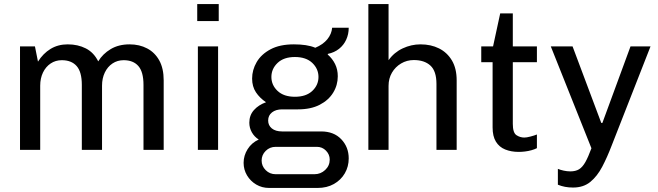

<svg xmlns="http://www.w3.org/2000/svg" viewBox="-20 -740 3249 948"><path d="M78.8 0V-511H152.5L167.5 -435.8Q192.8 -476 229.6 -498.5Q266.5 -521 314.5 -521Q364.5 -521 403.8 -501Q443 -481 465 -437Q487.2 -474 526.5 -497.5Q565.8 -521 619.8 -521Q668.5 -521 706.6 -500.9Q744.8 -480.8 766.5 -441.4Q788.2 -402 788.2 -343.2V0H688.5V-320.8Q688.5 -385 663.2 -413.9Q638 -442.8 590.5 -442.8Q559.5 -442.8 535.4 -426.6Q511.2 -410.5 497.5 -381.9Q483.8 -353.2 483.8 -317V0H384V-320.8Q384 -385 358.4 -413.9Q332.8 -442.8 285.2 -442.8Q254.2 -442.8 230.1 -426.6Q206 -410.5 192.2 -381.9Q178.5 -353.2 178.5 -317V0Z M957 0V-511H1056.8V0ZM953.8 -636V-720H1060V-636Z M1308.8 188Q1273.5 188 1245 171.1Q1216.5 154.2 1199.6 125.9Q1182.8 97.5 1182.8 64Q1182.8 28 1202.8 -3.8Q1222.8 -35.5 1257.5 -51Q1235.5 -65 1223.2 -87.1Q1211 -109.2 1211 -134.2Q1211 -171 1233.8 -196.5Q1256.5 -222 1293.5 -235.2Q1262.5 -256 1243.6 -284.4Q1224.8 -312.8 1224.8 -352Q1224.8 -394.8 1247.4 -433.5Q1270 -472.2 1315.8 -496.6Q1361.5 -521 1431 -521Q1462.8 -521 1489.5 -517Q1516.2 -513 1536.8 -504.2Q1575 -520.2 1596.1 -546Q1617.2 -571.8 1620 -603H1701.8Q1701.8 -571.2 1689.4 -544.1Q1677 -517 1653.9 -498.8Q1630.8 -480.5 1599 -474L1598 -470.8Q1621 -451 1634.4 -424Q1647.8 -397 1647.8 -363.5Q1647.8 -319.5 1625 -282.4Q1602.2 -245.2 1558.5 -222.6Q1514.8 -200 1451.2 -200H1373Q1342 -200 1323 -185.1Q1304 -170.2 1304 -145Q1304 -120.8 1322.2 -105.9Q1340.5 -91 1373 -91H1565.8Q1628.5 -91 1665.1 -52.4Q1701.8 -13.8 1701.8 42.2Q1701.8 82.5 1682.5 115.8Q1663.2 149 1628.6 168.5Q1594 188 1548.2 188ZM1341.2 120.2H1532.5Q1563.2 120.2 1585.6 99.2Q1608 78.2 1608 48Q1608 22.8 1589.6 3.9Q1571.2 -15 1544.5 -15H1341.2Q1312 -15 1291.9 5Q1271.8 25 1271.8 52.8Q1271.8 80 1291.9 100.1Q1312 120.2 1341.2 120.2ZM1436.2 -262.2Q1491.2 -262.2 1521.9 -291Q1552.5 -319.8 1552.5 -360Q1552.5 -400.2 1521.9 -429.4Q1491.2 -458.5 1436.2 -458.5Q1381.2 -458.5 1350.6 -429.4Q1320 -400.2 1320 -360Q1320 -319.8 1350.6 -291Q1381.2 -262.2 1436.2 -262.2Z M1798.8 0V-720H1898.5V-442.8Q1926 -481.5 1968.4 -501.2Q2010.8 -521 2056.2 -521Q2107.8 -521 2147.9 -500.9Q2188 -480.8 2211.4 -441.4Q2234.8 -402 2234.8 -343.2V0H2135V-325.5Q2135 -389 2105.2 -416.2Q2075.5 -443.5 2023.2 -443.5Q1988.8 -443.5 1960.4 -426.6Q1932 -409.8 1915.2 -381.1Q1898.5 -352.5 1898.5 -316.2V0Z M2541.2 10Q2504 10 2474.5 -1.9Q2445 -13.8 2428.6 -40.5Q2412.2 -67.2 2412.2 -110.8V-432.8H2356.2V-511H2414.5L2449.8 -674H2512V-511H2631V-432.8H2512V-128.5Q2512 -84.5 2530 -72.6Q2548 -60.8 2569 -60.8Q2580 -60.8 2599.5 -65.9Q2619 -71 2631 -76V-8.5Q2620 -2.8 2604.4 1.6Q2588.8 6 2572.2 8Q2555.8 10 2541.2 10Z M2809.5 186Q2788.2 186 2769.9 182.5Q2751.5 179 2734.5 172V93.8Q2745.5 98.5 2762.8 102.4Q2780 106.2 2796 106.2Q2822 106.2 2839.1 95.8Q2856.2 85.2 2870.4 60Q2884.5 34.8 2900.2 -8L2699.5 -511H2807L2948.8 -133H2954.2L3093.2 -511H3192L2999.8 -20.5Q2978 36.5 2953.4 83.4Q2928.8 130.2 2894.8 158.1Q2860.8 186 2809.5 186Z"/></svg>

Font: Chivo Medium
Style: Regular
Weight: 500
Designer: Hector Gatti
Foundry: Omnibus-Type
Version: Version 2.002